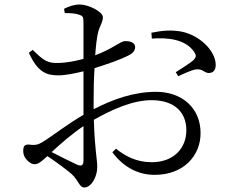

<svg xmlns="http://www.w3.org/2000/svg" viewBox="-20 -791 1040 851"><path d="M653 -620C723 -625 800 -618 840 -562C851 -546 850 -538 839 -526C825 -512 779 -484 759 -471L770 -453C791 -463 830 -481 847 -483C879 -489 888 -463 911 -468C930 -470 937 -487 936 -507C933 -570 861 -636 784 -651C740 -659 701 -656 651 -646ZM168 -161C151 -151 138 -146 111 -150C89 -152 83 -144 83 -121C83 -106 88 -93 101 -80C111 -70 122 -63 133 -63C147 -63 160 -71 190 -99C227 -75 275 -39 297 -20C329 9 331 40 354 40C384 40 411 -6 411 -51C411 -87 400 -124 396 -260C475 -305 568 -347 651 -347C758 -347 806 -289 806 -214C806 -135 751 -72 652 -72C584 -72 534 -100 494 -132L478 -116C530 -47 595 -16 666 -16C792 -16 869 -99 869 -201C869 -312 787 -384 672 -384C571 -384 479 -350 395 -307V-350C395 -396 396 -444 399 -489C447 -504 510 -525 547 -544C568 -554 579 -566 579 -583C578 -605 552 -609 534 -609C513 -608 480 -575 402 -546C405 -588 409 -623 414 -644C421 -676 436 -691 436 -715C436 -739 372 -771 334 -771C309 -771 285 -763 264 -752L267 -733C293 -733 313 -732 330 -726C346 -721 350 -717 350 -695V-530C310 -519 272 -513 244 -512C191 -510 176 -520 125 -570L108 -557C149 -466 191 -457 240 -457C269 -457 314 -466 350 -475V-340V-282C283 -244 205 -183 168 -161ZM350 -232V-79C350 -60 343 -52 322 -61C291 -75 246 -98 209 -117C251 -156 302 -200 350 -232Z"/></svg>

Font: Noto Serif CJK TC
Style: Regular
Weight: 400
Designer: Ryoko NISHIZUKA 西塚涼子 (kana & ideographs); Frank Grießhammer (Latin, Greek & Cyrillic); Wenlong ZHANG 张文龙 (bopomofo); San
Foundry: Adobe
Version: Version 2.001;hotconv 1.1.0;makeotfexe 2.6.0